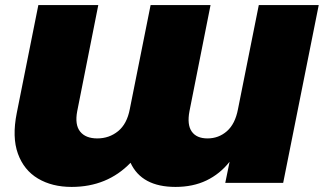

<svg xmlns="http://www.w3.org/2000/svg" viewBox="-20 -720 1275 756"><path d="M1235 -700 1095 0H867L884 -83Q846 -35 793 -9.5Q740 16 671 16Q538 16 494 -79Q402 16 262 16Q185 16 129.5 -17Q74 -50 50.5 -115Q27 -180 46 -275L131 -700H367L284 -282Q274 -229 295.5 -202Q317 -175 363 -175Q410 -175 445 -203.5Q480 -232 491 -290L573 -700H809L726 -282Q716 -229 735 -202Q754 -175 797 -175Q841 -175 873.5 -203.5Q906 -232 917 -290L999 -700Z"/></svg>

Font: Montserrat Black
Style: Italic
Weight: 900
Italic angle: -11.3°
Designer: Julieta Ulanovsky
Foundry: Julieta Ulanovsky
Version: Version 9.000; ttfautohint (v1.8.4.7-5d5b)